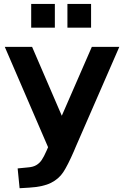

<svg xmlns="http://www.w3.org/2000/svg" viewBox="-20 -783 641 999"><path d="M4.9 -539.1H147L328.4 -118.4L246.8 21.5ZM600.8 -539.1 373.3 -17.3Q369.6 -9.5 364.3 4.2Q332.5 77.1 309.4 112.4Q286.4 147.7 245.5 168.3Q204.6 189 131.1 193.4L82 196.3L71.8 93.3L124.8 88.1Q151.9 86.2 168.8 76.2Q185.8 66.2 197.1 49.3Q208.5 32.5 221.7 2.4L457.8 -539.1ZM330.8 -762.7H453.9V-639.2H330.8ZM142.3 -762.7H265.4V-639.2H142.3Z"/></svg>

Font: Min Sans VF VF
Style: Regular
Weight: 400
Designer: Jinseong-Kim, NotoSansCJK, Nunito
Foundry: Jinseong-Kim
Version: Version 1.420;Glyphs 3.1.2 (3151)